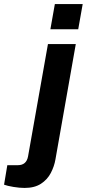

<svg xmlns="http://www.w3.org/2000/svg" viewBox="-130 -743 428 945"><path d="M-9 182Q-34 182 -64 177Q-94 172 -110 166L-94 70H-42Q0 70 8 27L106 -526H243L143 41Q137 76 120 108.5Q103 141 71.5 161.5Q40 182 -9 182ZM118 -599 140 -723H277L255 -599Z"/></svg>

Font: Archivo VF Beta
Style: Italic
Weight: 400
Italic angle: -10°
Designer: Hector Gatti
Foundry: Omnibus-Type
Version: Version 1.002